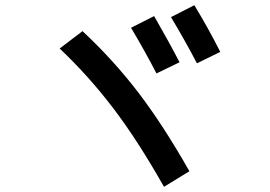

<svg xmlns="http://www.w3.org/2000/svg" viewBox="-20 -765 1040 740"><path d="M485 -658 574 -703Q630 -606 672 -525L583 -482Q542 -562 485 -658ZM639 -699 729 -745Q783 -656 829 -565L739 -521Q693 -609 639 -699ZM210 -578 298 -645Q417 -534 513 -408.5Q609 -283 710 -105L612 -45Q512 -222 417.5 -346.5Q323 -471 210 -578Z"/></svg>

Font: M PLUS 1p Medium
Style: Regular
Weight: 500
Version: Version 1.062